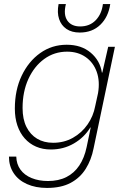

<svg xmlns="http://www.w3.org/2000/svg" viewBox="-20 -747 615 944"><path d="M211 177Q155 177 112.5 158Q70 139 47 104Q24 69 24 23H60Q61 60 80.5 87Q100 114 135.5 128.5Q171 143 216 143Q268 143 306.5 123.5Q345 104 370 66.5Q395 29 406 -24L426 -120H424Q394 -71 343 -41.5Q292 -12 230 -12Q190 -12 157.5 -26Q125 -40 101.5 -66.5Q78 -93 65.5 -130Q53 -167 53 -213Q53 -304 86.5 -374.5Q120 -445 177.5 -486Q235 -527 308 -527Q380 -527 426 -488Q472 -449 481 -390H483L512 -517H545L440 -17Q429 39 401.5 83Q374 127 327.5 152Q281 177 211 177ZM241 -45Q295 -45 338.5 -69.5Q382 -94 410.5 -135Q439 -176 448 -225L462 -289Q472 -348 455.5 -394Q439 -440 401 -466.5Q363 -493 310 -493Q247 -493 197.5 -457Q148 -421 119.5 -358.5Q91 -296 91 -216Q91 -161 110 -123Q129 -85 162.5 -65Q196 -45 241 -45ZM372 -587Q333 -587 307 -604.5Q281 -622 270.5 -653.5Q260 -685 268 -727H304Q291 -675 311 -646Q331 -617 374 -617Q421 -617 450.5 -647.5Q480 -678 486 -727H522Q513 -664 473.5 -625.5Q434 -587 372 -587Z"/></svg>

Font: Mona Sans ExtraLight
Style: Italic
Weight: 200
Italic angle: -11.6951°
Designer: Deni Anggara
Foundry: GitHub
Version: Version 2.000